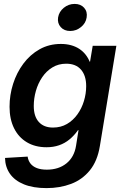

<svg xmlns="http://www.w3.org/2000/svg" viewBox="-20 -759 635 991"><path d="M220.2 211.9Q151.4 211.9 103.8 192.6Q56.2 173.3 31.5 138.2Q6.8 103 5.9 56.2L122.6 49.3Q125.5 69.8 137.2 85Q148.9 100.1 169.9 108.4Q190.9 116.7 221.7 116.7Q282.7 116.7 323 84.2Q363.3 51.8 372.6 -7.3L385.3 -87.4L382.3 -86.9Q362.8 -59.1 338.6 -39.3Q314.5 -19.5 285.2 -9.3Q255.9 1 220.2 1Q161.6 1 118.7 -24.7Q75.7 -50.3 52.5 -97.2Q29.3 -144 29.3 -208Q29.3 -268.6 47.6 -326.2Q65.9 -383.8 100.6 -430.4Q135.3 -477.1 184.3 -504.6Q233.4 -532.2 293.9 -532.2Q322.8 -532.2 346.7 -525.6Q370.6 -519 389.2 -506.8Q407.7 -494.6 421.1 -477.8Q434.6 -460.9 442.9 -440.4L444.8 -440.9L458.5 -522.5H580.6L495.6 -5.9Q482.9 72.3 443.6 120.4Q404.3 168.5 346.7 190.2Q289.1 211.9 220.2 211.9ZM253.4 -100.6Q293.9 -100.6 325.7 -119.1Q357.4 -137.7 379.6 -168.7Q401.9 -199.7 413.3 -237.8Q424.8 -275.9 424.8 -314.5Q424.8 -368.7 398.2 -399.4Q371.6 -430.2 321.8 -430.2Q281.7 -430.2 250.5 -411.1Q219.2 -392.1 197.8 -360.4Q176.3 -328.6 165.3 -290Q154.3 -251.5 154.3 -211.9Q154.3 -158.2 180.4 -129.4Q206.5 -100.6 253.4 -100.6ZM342.3 -599.1Q311 -599.1 293.2 -619.4Q275.4 -639.6 279.8 -668.9Q284.7 -698.7 309.3 -718.8Q334 -738.8 365.2 -738.8Q396.5 -738.8 414.3 -718.8Q432.1 -698.7 427.2 -668.9Q422.9 -639.6 398.2 -619.4Q373.5 -599.1 342.3 -599.1Z"/></svg>

Font: Inter 28pt SemiBold
Style: Italic
Weight: 600
Italic angle: -9.3988°
Designer: Rasmus Andersson
Foundry: rsms
Version: Version 4.001;git-66647c0bb